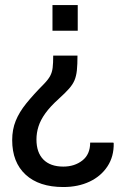

<svg xmlns="http://www.w3.org/2000/svg" viewBox="-20 -549 475 761"><path d="M287.1 -328.6Q287.1 -293 284.7 -270Q282.2 -247.1 275.2 -230.5Q268.1 -213.9 253.4 -197.3Q238.8 -180.7 213.9 -158.2Q179.2 -127 159.9 -100.1Q140.6 -73.3 132.6 -47.9Q124.5 -22.5 124.5 3.9Q124.5 55.6 152.1 83.5Q179.7 111.3 231 111.3Q275.4 111.3 306.4 87.1Q337.4 63 337.4 16.1H429.2L430.7 19Q431.6 71.3 406 110.3Q380.4 149.4 335 170.9Q289.6 192.3 231 192.3Q134.8 192.3 81.6 143.3Q28.3 94.2 28.3 6.3Q28.3 -35.7 42.3 -70.1Q56.2 -104.5 84 -138.9Q111.8 -173.4 153.8 -215.8Q170.9 -233.4 178.7 -247.8Q186.5 -262.2 188.7 -280.5Q190.9 -298.8 190.9 -328.6ZM288.1 -528.8V-427.3H188V-528.8Z"/></svg>

Font: Roboto Slab LO
Style: Regular
Weight: 400
Designer: Google
Version: Version 2.000